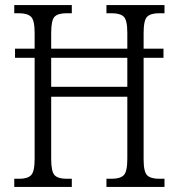

<svg xmlns="http://www.w3.org/2000/svg" viewBox="-20 -734 701 754"><path d="M36 0V-32H57Q88 -32 102 -46Q116 -60 116 -110V-507H39V-543H116V-605Q116 -655 101.5 -668.5Q87 -682 54 -682H36V-714H262V-682H241Q208 -682 194.5 -668.5Q181 -655 181 -604V-543H480V-604Q480 -655 466 -668.5Q452 -682 419 -682H398V-714H626V-682H605Q572 -682 558 -668.5Q544 -655 544 -604V-543H622V-507H544V-108Q544 -59 558 -45.5Q572 -32 605 -32H626V0H398V-32H419Q452 -32 466 -46Q480 -60 480 -111V-354H181V-110Q181 -60 194.5 -46Q208 -32 241 -32H262V0ZM181 -393H480V-507H181Z"/></svg>

Font: Noto Serif Bengali Condensed Light
Style: Regular
Weight: 300
Width: 3
Designer: Juan Bruce, Universal Thirst, Indian Type Foundry and the Monotype Design Team.
Foundry: Monotype Imaging Inc.
Version: Version 2.003; ttfautohint (v1.8.4.7-5d5b)